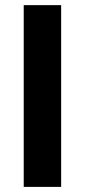

<svg xmlns="http://www.w3.org/2000/svg" viewBox="-20 -731 332 751"><path d="M219.2 0H72.8V-710.9H219.2Z"/></svg>

Font: Vazir FD-UI
Style: Bold-FD-UI
Weight: 700
Designer: Saber Rastikerdar
Foundry: Saber Rastikerdar
Version: Version 30.0.0